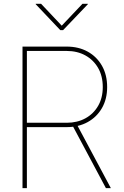

<svg xmlns="http://www.w3.org/2000/svg" viewBox="-20 -967 635 987"><path d="M95.7 0V-727.5H322.8Q383.8 -727.5 430.7 -701.7Q477.5 -675.8 504.2 -628.9Q530.8 -582 530.8 -519.5Q530.8 -458 504.2 -411.6Q477.5 -365.2 430.7 -339.4Q383.8 -313.5 322.8 -313.5H107.4V-335.9H322.8Q377.4 -335.9 419.2 -358.9Q460.9 -381.8 484.6 -423.1Q508.3 -464.4 508.3 -519.5Q508.3 -575.7 484.6 -617.2Q460.9 -658.7 419.2 -681.9Q377.4 -705.1 322.8 -705.1H118.2V0ZM524.4 0 347.7 -331.1H373L549.8 0ZM191.4 -947.3 297.4 -835 403.8 -947.3H431.6V-945.3L304.2 -812H290L163.6 -945.3V-947.3Z"/></svg>

Font: Inter 24pt Thin
Style: Regular
Weight: 250
Designer: Rasmus Andersson
Foundry: rsms
Version: Version 4.001;git-66647c0bb